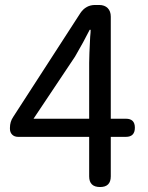

<svg xmlns="http://www.w3.org/2000/svg" viewBox="-20 -753 595 773"><path d="M383 0Q339 0 339 -43V-202H179H53Q38 -202 29 -211Q20 -220 20 -235V-238Q20 -263 33 -282L304 -701Q326 -733 363 -733H379Q401 -733 413.5 -720.5Q426 -708 426 -686V-275H487Q523 -275 523 -239Q523 -202 487 -202H426V-43Q426 0 383 0ZM115 -275H227H339V-500Q339 -528 343 -604Q345 -624 345 -633H341Q317 -585 282 -525Z"/></svg>

Font: GenSenRounded TW R
Style: Regular
Weight: 400
Version: Version 1.501;PS 1;hotconv 16.6.51;makeotf.lib2.5.65220